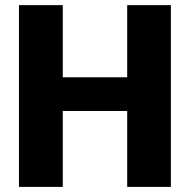

<svg xmlns="http://www.w3.org/2000/svg" viewBox="-20 -731 743 751"><path d="M225.6 -710.9V-428.7H477.5V-710.9H648.4V0H477.5V-296.9H225.6V0H54.2V-710.9Z"/></svg>

Font: Vazirmatn RD Black
Style: Regular
Weight: 900
Designer: Saber Rastikerdar
Foundry: Saber Rastikerdar
Version: Version 32.102